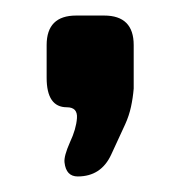

<svg xmlns="http://www.w3.org/2000/svg" viewBox="-20 -130 232 247"><path d="M63 79Q65 97 80 97Q110 97 123 69L141 30Q146 19 148.5 7.5Q151 -4 152 -16V-72Q152 -110 114 -110H78Q40 -110 40 -72V-30Q40 8 66 8Q80 8 79 22Q78 36 70 53Q62 71 63 79Z"/></svg>

Font: WD-XL Lubrifont TC
Style: Regular
Weight: 400
Designer: [WD-XL Lubrifont] Copyright 2020-2022 (c) NightFurySL2001, Skr-ZERO; [ZCOOL QingKe HuangYou] Copyright 2018-2022 (c) The
Version: Version 2.001;hotconv 1.1.1;makeotfexe 2.6.0